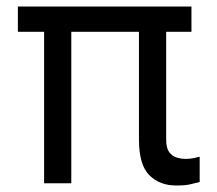

<svg xmlns="http://www.w3.org/2000/svg" viewBox="-20 -566 671 593"><path d="M571.3 -545.9V-467.8H35.2V-545.9ZM200.2 -545.9V0H116.2V-545.9ZM409.2 -545.9H493.2V-134.8Q493.2 -109.4 502.2 -96.7Q511.2 -84 525.4 -79.6Q539.6 -75.2 553.7 -75.2Q565.9 -75.2 578.1 -77.6Q590.3 -80.1 596.7 -82V-3.9Q585.9 -1 567.9 3.2Q549.8 7.3 524.4 6.8Q474.1 7.3 441.7 -24.4Q409.2 -56.2 409.2 -134.8Z"/></svg>

Font: Inter V
Style: 
Weight: 400
Designer: Rasmus Andersson
Foundry: rsms
Version: Version 4.000;git-a3f224843